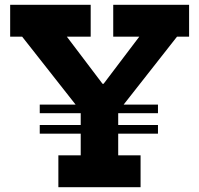

<svg xmlns="http://www.w3.org/2000/svg" viewBox="-20 -779 829 799"><path d="M637.4 -343.8V-307.8H145.4V-343.8ZM637.4 -258.7V-222.7H145.4V-258.7ZM716.7 -626.5 466.3 -307.8H322.9L72.1 -626.5H22.3V-758.9H357.4V-626.5H258.1L445.3 -379.3L355.3 -430.2H453.3L372.5 -379.3L559.7 -626.5H451.2V-758.9H766.9V-626.5ZM471.9 -394.2V-132.5H565V0H222.9V-132.5H315.9V-394.2Z"/></svg>

Font: Hepta Slab ExtraLight
Style: Regular
Weight: 200
Designer: Michael LaGattuta
Foundry: Michael LaGattuta
Version: Version 1.100